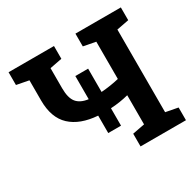

<svg xmlns="http://www.w3.org/2000/svg" viewBox="-154 -880 1065 1048"><g transform="rotate(-30 378.0 -355.5)"><path d="M328.1 -151.4V-261.2Q218.3 -269 158.9 -324.5Q99.6 -379.9 99.6 -488.8V-615.7L22.9 -630.4V-710.9H309.1V-630.4L232.4 -615.7V-488.8Q232.4 -427.7 255.4 -399.4Q278.3 -371.1 328.1 -364.7V-510.7H408.7V-363.8Q468.3 -368.2 521 -380.9V-615.7L444.3 -630.4V-710.9H730.5V-630.4L653.8 -615.7V-94.7L730.5 -80.1V0H444.3V-80.1L521 -94.7V-278.3Q466.8 -264.2 408.7 -261.2V-151.4Z"/></g></svg>

Font: Roboto Slab SemiBold
Style: Regular
Weight: 600
Designer: Google
Version: Version 2.001; ttfautohint (v1.8.3)